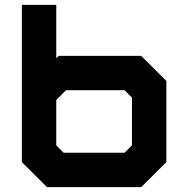

<svg xmlns="http://www.w3.org/2000/svg" viewBox="-20 -770 767 790"><path d="M173.5 0 70 -103V-750H211.5V-530.5L221.5 -540H561L664.5 -437V-103L561 0ZM242 -141.5H492.5L523 -172V-368L492.5 -399H251.5L211.5 -358.5V-172Z"/></svg>

Font: Tourney Expanded Black
Style: Regular
Weight: 900
Width: 7
Designer: Tyler Finck
Foundry: Etcetera Type Co
Version: Version 1.010; ttfautohint (v1.8.3)